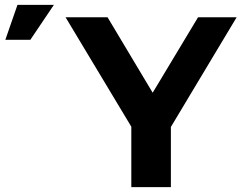

<svg xmlns="http://www.w3.org/2000/svg" viewBox="-20 -771 997 791"><path d="M521 0V-249L250 -700H423L609 -389L796 -700H955L684 -248V0ZM2 -607 52 -751H202L105 -607Z"/></svg>

Font: Montserrat Z
Style: Bold
Weight: 700
Designer: Julieta Ulanovsky
Foundry: Julieta Ulanovsky
Version: Version 8.000